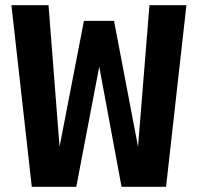

<svg xmlns="http://www.w3.org/2000/svg" viewBox="-20 -720 765 740"><path d="M102.5 0 24 -700H167L209.5 -154.5L303.5 -639.5H419.5L512 -154.5L556 -700H698.5L620 0H448.5L362.5 -463L274 0Z"/></svg>

Font: Trispace SemiCondensed SemiBold
Style: Regular
Weight: 600
Width: 4
Designer: Tyler Finck
Foundry: Etcetera Type Company
Version: Version 1.210; ttfautohint (v1.8.3)